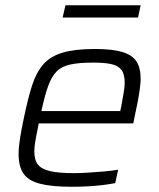

<svg xmlns="http://www.w3.org/2000/svg" viewBox="-20 -705 607 733"><path d="M253 8Q178 8 133 -3.5Q88 -15 69.5 -42.5Q51 -70 51 -117Q51 -143 56.5 -177.5Q62 -212 71 -254Q86 -327 102 -377.5Q118 -428 145 -459Q172 -490 219 -504Q266 -518 342 -518Q409 -518 447 -506.5Q485 -495 501 -470.5Q517 -446 517 -403Q517 -391 514 -367.5Q511 -344 505.5 -315Q500 -286 493 -255L489 -234H128Q121 -200 116 -173Q111 -146 111 -127Q111 -94 125 -76.5Q139 -59 172 -51.5Q205 -44 262 -44Q287 -44 317.5 -46Q348 -48 377.5 -50.5Q407 -53 431 -57L420 -6Q400 -2 372 1.5Q344 5 313 6.5Q282 8 253 8ZM138 -281H439L443 -299Q448 -328 452 -350.5Q456 -373 456 -389Q456 -423 443 -439Q430 -455 404 -460.5Q378 -466 336 -466Q283 -466 249.5 -459Q216 -452 196.5 -432.5Q177 -413 164 -377Q151 -341 138 -281ZM219 -638 230 -685H517L507 -638Z"/></svg>

Font: Saira Thin Light
Style: Italic
Weight: 300
Italic angle: -12°
Version: Version 1.101